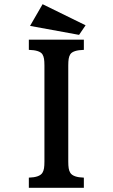

<svg xmlns="http://www.w3.org/2000/svg" viewBox="-20 -900 540 920"><path d="M184.1 -879.9 390.1 -778.8 358.9 -732.9 124 -775.9ZM118.2 -710H381.8V-661.1Q330.1 -659.7 316.9 -640.1Q311 -630.4 309.1 -618.2Q307.1 -606 307.1 -585.9V-126Q307.1 -106 309.1 -93.8Q311 -81.5 316.9 -71.8Q330.6 -50.3 381.8 -48.8V0H118.2V-48.8Q169.4 -50.3 183.1 -71.8Q189 -81.5 190.9 -93.8Q192.9 -106 192.9 -126V-585.9Q192.9 -606 190.9 -618.2Q189 -630.4 183.1 -640.1Q169.9 -659.7 118.2 -661.1Z"/></svg>

Font: BIZ UDMincho
Style: Bold
Weight: 700
Monospace: yes
Designer: TypeBank Co., Ltd.
Foundry: Morisawa Inc.
Version: Version 1.06